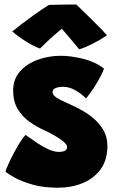

<svg xmlns="http://www.w3.org/2000/svg" viewBox="-20 -818 534 876"><path d="M244.5 38.5Q177.5 38.5 127 23.8Q76.5 9 45.5 -8.5Q14.5 -26 5 -35Q7.5 -45.5 17.8 -68.2Q28 -91 42.2 -118Q56.5 -145 71 -168.2Q85.5 -191.5 96.5 -202.5Q122 -184 149 -166Q176 -148 201.8 -136.5Q227.5 -125 247.5 -125Q259 -125 267.8 -127Q276.5 -129 281.2 -134Q286 -139 286 -148Q286 -158 270 -171.5Q254 -185 230.2 -198.8Q206.5 -212.5 183.5 -223Q147 -239.5 114.2 -262.8Q81.5 -286 60.8 -320.5Q40 -355 40 -405Q40 -456.5 71 -491.8Q102 -527 151.8 -545.2Q201.5 -563.5 257 -563.5Q304.5 -563.5 360.2 -549.5Q416 -535.5 454.5 -505Q451.5 -494.5 439.5 -471Q427.5 -447.5 410 -420Q392.5 -392.5 372.5 -369Q354.5 -388 325.8 -405Q297 -422 267.5 -422Q257 -422 246 -420Q235 -418 227.5 -412.8Q220 -407.5 220 -398Q220 -388 229 -379.5Q238 -371 256.8 -361.8Q275.5 -352.5 303.5 -340Q326 -330 354.5 -314.2Q383 -298.5 409.2 -275.8Q435.5 -253 452.8 -222.5Q470 -192 470 -152.5Q470 -87.5 438.5 -45Q407 -2.5 355.8 18Q304.5 38.5 244.5 38.5ZM328 -797.5Q347 -779.5 372.8 -754.2Q398.5 -729 424.2 -703.2Q450 -677.5 468 -657Q437 -635.5 402.5 -618.2Q368 -601 341.5 -593Q328 -609.5 314.2 -625.8Q300.5 -642 288.2 -656.5Q276 -671 267.2 -681Q258.5 -691 255.5 -694.5H272Q266 -690 254 -680.2Q242 -670.5 226.5 -656.8Q211 -643 194.2 -627.5Q177.5 -612 162.5 -596.5Q145.5 -602 122 -615Q98.5 -628 75.5 -644Q52.5 -660 36 -674.5Q59 -693 83.5 -711.8Q108 -730.5 131 -747Q154 -763.5 173 -776.2Q192 -789 203 -795.5Q213.5 -796 238.5 -796.5Q263.5 -797 289.5 -797.2Q315.5 -797.5 328 -797.5Z"/></svg>

Font: Grandstander Thin Black
Style: Regular
Weight: 900
Version: Version 1.200